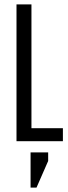

<svg xmlns="http://www.w3.org/2000/svg" viewBox="-20 -642 311 873"><path d="M123 -59H266V0H55V-622H123ZM119 211V51H199V90L146 211Z"/></svg>

Font: Teko Light
Style: Regular
Weight: 300
Designer: Manushi Parikh, Jonny Pinhorn
Foundry: Indian Type Foundry
Version: Version 1.105;PS 1.0;hotconv 1.0.78;makeotf.lib2.5.61930; tt